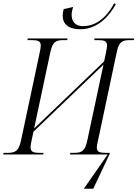

<svg xmlns="http://www.w3.org/2000/svg" viewBox="-39 -951 846 1182"><path d="M456 -771C573 -771 643 -869 674 -925L664 -931C632 -870 570 -790 472 -790C424 -790 402 -819 402 -860C402 -875 406 -891 411 -908L353 -895C349 -879 347 -867 347 -855C347 -802 383 -771 456 -771ZM477 211H535L636 -3L637 -10H613C575 -10 557 -15 557 -43C557 -54 560 -68 565 -89L680 -631C693 -694 714 -704 761 -704H785L787 -714H543L541 -704H565C601 -704 620 -699 620 -671C620 -661 617 -644 613 -625L602 -573L171 -160L271 -630C285 -694 305 -704 352 -704H375L377 -714H132L130 -704H155C193 -704 212 -699 212 -670C212 -660 209 -644 205 -625L91 -89C77 -20 54 -10 7 -10H-17L-19 0H227L229 -10H204C169 -10 149 -15 149 -44C149 -53 152 -70 156 -89L167 -140L598 -553L499 -89C485 -21 465 -10 417 -10H394L392 0H624Z"/></svg>

Font: Noto Serif Display SemiCondensed Light
Style: Italic
Weight: 300
Width: 4
Italic angle: -12°
Designer: Monotype Design Team
Foundry: Monotype Imaging Inc.
Version: Version 2.009